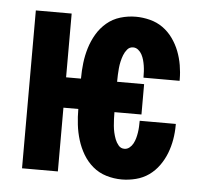

<svg xmlns="http://www.w3.org/2000/svg" viewBox="-44 -575 688 630"><g transform="rotate(5 300.0 -260.0)"><path d="M379 8Q353 8 328 0.5Q303 -7 283.5 -23.5Q264 -40 251 -62Q238 -84 230.5 -108.5Q223 -133 220 -158.5Q217 -184 217 -210H168V0H50V-520H168V-310H217Q217 -336 220 -361.5Q223 -387 230.5 -411.5Q238 -436 251 -458Q264 -480 283.5 -496.5Q303 -513 328 -520.5Q353 -528 379 -528Q402 -528 425.5 -522Q449 -516 468 -502.5Q487 -489 501 -469.5Q515 -450 523.5 -428Q532 -406 536 -382.5Q540 -359 540 -336V-331H421V-333Q421 -342 420.5 -351.5Q420 -361 418.5 -370.5Q417 -380 414.5 -389Q412 -398 407.5 -406.5Q403 -415 395.5 -421Q388 -427 379 -427Q367 -427 359.5 -418Q352 -409 348 -398.5Q344 -388 341.5 -377Q339 -366 338 -355Q337 -344 336.5 -333Q336 -322 336 -310H425V-210H336Q336 -198 336.5 -187Q337 -176 338 -165Q339 -154 341.5 -143Q344 -132 348 -121.5Q352 -111 359.5 -102Q367 -93 379 -93Q388 -93 395.5 -99Q403 -105 407.5 -113.5Q412 -122 414.5 -131Q417 -140 418.5 -149.5Q420 -159 420.5 -168.5Q421 -178 421 -187V-189H540V-184Q540 -161 536 -137.5Q532 -114 523.5 -92Q515 -70 501 -50.5Q487 -31 468 -17.5Q449 -4 425.5 2Q402 8 379 8Z"/></g></svg>

Font: R Plex Mono
Style: Bold
Weight: 700
Monospace: yes
Designer: Belleve Invis
Foundry: Belleve Invis
Version: Version 31.8.0